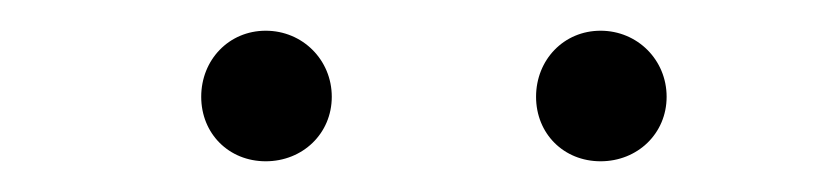

<svg xmlns="http://www.w3.org/2000/svg" viewBox="-20 -705 540 125"><path d="M111 -642C111 -618 129 -600 153 -600C177 -600 196 -618 196 -642C196 -666 177 -685 153 -685C129 -685 111 -666 111 -642ZM329 -642C329 -618 347 -600 371 -600C395 -600 414 -618 414 -642C414 -666 395 -685 371 -685C347 -685 329 -666 329 -642Z"/></svg>

Font: Italiana
Style: Regular
Weight: 400
Designer: Santiago Orozco
Foundry: Santiago Orozco
Version: Version 1.000;PS 001.001;hotconv 1.0.56